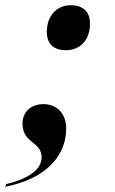

<svg xmlns="http://www.w3.org/2000/svg" viewBox="-34 -561 441 734"><path d="M218 -369C267 -369 310 -402 310 -471C310 -520 279 -541 237 -541C182 -541 145 -500 145 -439C145 -390 175 -369 218 -369ZM-11 143 -14 153C141 123 219 35 219 -69C219 -129 182 -163 131 -163C86 -163 52 -134 52 -89C52 -11 125 -22 125 41C125 94 60 126 -11 143Z"/></svg>

Font: Noto Serif Display ExtraBold
Style: Italic
Weight: 800
Italic angle: -12°
Designer: Monotype Design Team
Foundry: Monotype Imaging Inc.
Version: Version 2.009